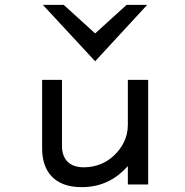

<svg xmlns="http://www.w3.org/2000/svg" viewBox="-20 -762 765 793"><path d="M154 -149C154 -54 205 11 317 11C406 11 465 -28 508 -76V0H592V-432H508V-245C508 -192 482 -149 451 -120C423 -93 381 -71 326 -71C264 -71 236 -107 236 -159V-432H154ZM373 -509 588 -742H503L373 -624L243 -742H157Z"/></svg>

Font: Charger Monospace
Style: Regular
Weight: 400
Designer: Jasper
Foundry: Cannot Into Space Fonts
Version: Version 0.980